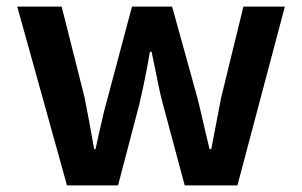

<svg xmlns="http://www.w3.org/2000/svg" viewBox="-20 -559 912 579"><path d="M32 -539H166L235 -265Q239 -246 242.5 -226Q246 -206 250 -187L264 -109H268L279 -159Q295 -231 305 -265L378 -539H499L575 -265Q583 -234 597 -172L612 -109H617L632 -187L647 -265L714 -539H839L696 0H537L471 -246Q460 -287 448 -351L437 -403H432Q420 -330 400 -244L336 0H182Z"/></svg>

Font: Nebula Sans Semibold
Style: Regular
Weight: 600
Designer: Paul D. Hunt for Adobe (as Source Sans)
Foundry: Nebula Entertainment & Broadcasting LLC
Version: Version 1.010